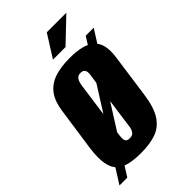

<svg xmlns="http://www.w3.org/2000/svg" viewBox="-226 -722 833 833"><g transform="rotate(-45 190.5 -305.5)"><path d="M-12 41 344 -522H393L36 41ZM154 8Q113 8 83.5 1Q54 -6 35.5 -23.5Q17 -41 11 -75Q5 -109 12 -163L41 -364Q48 -415 70.5 -445.5Q93 -476 131.5 -489.5Q170 -503 226 -503Q268 -503 297.5 -495.5Q327 -488 345.5 -471.5Q364 -455 370 -428.5Q376 -402 371 -364L343 -164Q333 -91 308.5 -54.5Q284 -18 245.5 -5Q207 8 154 8ZM165 -72Q176 -72 183 -76.5Q190 -81 194.5 -91Q199 -101 200 -115L237 -381Q240 -395 238.5 -404.5Q237 -414 231 -419Q225 -424 214 -424Q203 -424 196 -419Q189 -414 185 -404.5Q181 -395 179 -381L142 -115Q140 -101 141 -91Q142 -81 148 -76.5Q154 -72 165 -72ZM170 -549 235 -652H355L247 -549Z"/></g></svg>

Font: Alumni Sans ExtraBold
Style: Italic
Weight: 800
Italic angle: -8°
Designer: Robert E. Leuschke
Foundry: Robert E. Leuschke
Version: Version 1.016